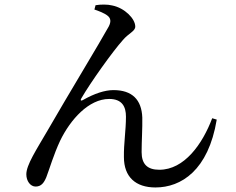

<svg xmlns="http://www.w3.org/2000/svg" viewBox="-20 -792 1040 846"><path d="M396 -750C414 -744 441 -734 455 -722C467 -712 471 -698 459 -675C424 -611 273 -362 192 -221C139 -130 96 -65 96 -24C96 6 114 30 137 30C162 30 174 13 184 -11C199 -50 216 -110 245 -172C290 -265 371 -356 461 -356C519 -356 535 -321 535 -278C535 -218 525 -159 526 -100C526 -12 578 34 665 34C778 34 898 -41 935 -265L915 -271C872 -157 792 -44 682 -44C629 -44 604 -69 604 -122C604 -171 608 -227 607 -274C604 -353 562 -395 480 -395C442 -395 396 -380 345 -351C337 -346 333 -350 338 -358C379 -429 477 -566 521 -615C547 -646 576 -654 576 -675C576 -709 530 -757 474 -768C455 -773 423 -773 401 -769Z"/></svg>

Font: Noto Serif CJK SC Medium
Style: Regular
Weight: 500
Designer: Ryoko NISHIZUKA 西塚涼子 (kana & ideographs); Frank Grießhammer (Latin, Greek & Cyrillic); Wenlong ZHANG 张文龙 (bopomofo); San
Foundry: Adobe
Version: Version 2.001;hotconv 1.1.0;makeotfexe 2.6.0